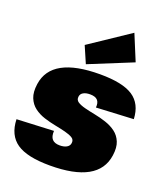

<svg xmlns="http://www.w3.org/2000/svg" viewBox="-151 -935 915 1052"><g transform="rotate(20 306.5 -409.0)"><path d="M263 12Q130 12 69 -30Q8 -72 5 -164L220 -174Q218 -141 232 -125.5Q246 -110 276 -110Q301 -110 316.5 -119Q332 -128 334 -144Q337 -164 321 -174Q305 -184 277.5 -191Q250 -198 216.5 -204.5Q183 -211 150 -221.5Q117 -232 91 -251.5Q65 -271 52 -303Q39 -335 46 -384Q58 -468 134.5 -510Q211 -552 352 -552Q484 -552 544.5 -512Q605 -472 609 -384L392 -373Q395 -401 382 -415.5Q369 -430 338 -430Q314 -430 299 -421.5Q284 -413 282 -397Q279 -377 295 -366.5Q311 -356 338.5 -349Q366 -342 399.5 -335.5Q433 -329 466 -318Q499 -307 524.5 -288Q550 -269 563 -237.5Q576 -206 569 -158Q557 -73 480.5 -30.5Q404 12 263 12ZM512 -680 259 -577 217 -674 450 -830Z"/></g></svg>

Font: Pathway Extreme Condensed Black
Style: Italic
Weight: 900
Width: 3
Italic angle: -8°
Version: Version 1.001;gftools[0.9.26]